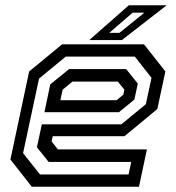

<svg xmlns="http://www.w3.org/2000/svg" viewBox="-20 -708 666 728"><path d="M526 -540 607 -437 576.5 -294.5 452 -191.5H180L175.5 -172L199.5 -141.5H537L507 0H100.5L19.5 -103L90.5 -437L215.5 -540ZM458.5 -446 502.5 -391 489.5 -330.5 431 -282.5H148.5L170.5 -388L242 -446ZM491 -493.5H229.5L128 -410L67.5 -127.5L131.5 -46.5H467.5L477.5 -94H164.5L120 -149.5L138.5 -236.5H440L533 -313L554.5 -413ZM427 -398.5H254.5L217.5 -368L209 -328H422L447.5 -349L451.5 -368ZM318.5 -556 468.5 -688H612L442 -556ZM394.5 -583.5H433L527.5 -660H483Z"/></svg>

Font: Tourney Thin Medium
Style: Italic
Weight: 500
Italic angle: -12°
Version: Version 1.015